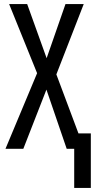

<svg xmlns="http://www.w3.org/2000/svg" viewBox="-20 -734 477 947"><path d="M346 0H309L209 -292L95 0H7L163 -373L25 -714H114L210 -447L303 -714H393L258 -367L367 -76H428V193H346Z"/></svg>

Font: Noto Sans UI Cond
Style: Regular
Weight: 400
Width: 3
Designer: Monotype Design Team
Foundry: Monotype Imaging Inc.
Version: Version 1.001